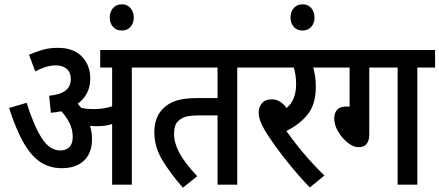

<svg xmlns="http://www.w3.org/2000/svg" viewBox="-20 -853 2030 887"><path d="M405 -211Q405 -145 367.5 -110.5Q330 -76 266 -76Q211 -76 168.5 -103Q126 -130 90.5 -191Q55 -252 22 -354L103 -378Q136 -273 172.5 -215.5Q209 -158 258 -158Q285 -158 300.5 -173.5Q316 -189 316 -220Q316 -255 301 -285Q286 -315 263 -339Q240 -334 215 -332L207 -411Q307 -419 307 -488Q307 -519 288 -535Q269 -551 238 -551Q214 -551 190.5 -543.5Q167 -536 143 -523L114 -600Q144 -613 175.5 -622.5Q207 -632 248 -632Q319 -632 358 -592Q397 -552 397 -490Q397 -452 381.5 -422.5Q366 -393 339 -374Q348 -364 356 -354Q383 -349 413 -349Q460 -349 498 -362V-541H443V-622H671V-541H589V0H498V-280Q480 -274 462 -272Q444 -270 424 -270Q412 -270 396 -272Q400 -258 402.5 -243Q405 -228 405 -211Z M487 -772Q487 -798 502 -815.5Q517 -833 543 -833Q568 -833 583 -815.5Q598 -798 598 -772Q598 -746 583 -729Q568 -712 543 -712Q517 -712 502 -729Q487 -746 487 -772Z M1076 -541V0H985V-320H906Q862 -320 841 -314.5Q820 -309 806 -296Q793 -285 788.5 -269.5Q784 -254 784 -235Q784 -193 808.5 -147Q833 -101 891 -39L825 14Q769 -49 731 -111.5Q693 -174 693 -242Q693 -277 703 -304Q713 -331 732 -350Q757 -376 794 -388Q831 -400 897 -400H985V-541H658V-622H1157V-541Z M1479 -42 1411 13Q1364 -36 1323.5 -85.5Q1283 -135 1252.5 -177.5Q1222 -220 1205 -248Q1188 -277 1181.5 -297Q1175 -317 1175 -335Q1175 -357 1189.5 -375.5Q1204 -394 1236 -394Q1275 -394 1304 -354Q1348 -391 1348 -464Q1348 -508 1337 -541H1145V-622H1506V-541H1427Q1432 -525 1435.5 -502.5Q1439 -480 1439 -452Q1439 -371 1401.5 -324.5Q1364 -278 1303 -248Q1336 -200 1383 -144.5Q1430 -89 1479 -42Z M1322 -772Q1322 -798 1337 -815.5Q1352 -833 1378 -833Q1403 -833 1418 -815.5Q1433 -798 1433 -772Q1433 -746 1418 -729Q1403 -712 1378 -712Q1352 -712 1337 -729Q1322 -746 1322 -772Z M1686 -541V-233Q1686 -173 1637 -173Q1612 -173 1586 -194Q1560 -215 1542 -245.5Q1524 -276 1524 -306Q1524 -330 1537 -345.5Q1550 -361 1584 -361L1595 -360V-541H1493V-622H1990V-541H1908V0H1817V-541Z"/></svg>

Font: Noto Sans Condensed Medium
Style: Italic
Weight: 500
Width: 3
Italic angle: -12°
Designer: Monotype Design Team
Foundry: Monotype Imaging Inc.
Version: Version 2.013; ttfautohint (v1.8.4.7-5d5b)